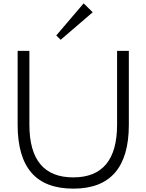

<svg xmlns="http://www.w3.org/2000/svg" viewBox="-20 -1113 872 1143"><path d="M747 -810V-370Q747 10 417 10Q249 10 167 -85Q85 -180 85 -370V-810H155V-371Q155 -57 416 -57Q677 -57 677 -371V-810ZM478 -1093 532 -1040 341 -876 315 -902Z"/></svg>

Font: Sinkin Sans 300 Light
Style: Regular
Weight: 300
Designer: Keith Bates
Foundry: K-Type
Version: Sinkin Sans (version 1.0)  by Keith Bates   •   © 2014   www